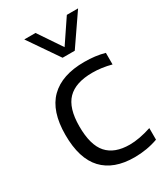

<svg xmlns="http://www.w3.org/2000/svg" viewBox="-200 -898 871 998"><g transform="rotate(-30 235.0 -399.0)"><path d="M51.5 -271Q51.5 -413 121.2 -482Q191 -551 325.5 -551Q392.5 -551 447 -535.5V-466Q389 -481.5 334 -481.5Q233 -481.5 184.8 -432.2Q136.5 -383 136.5 -273Q136.5 -161 181.5 -110.5Q226.5 -60 317 -60Q373.5 -60 447 -84V-14.5Q380.5 9.5 305.5 9.5Q181.5 9.5 116.5 -59.8Q51.5 -129 51.5 -271ZM370 -808H437.5L312.5 -626H239.5L114.5 -808H182L276 -668.5Z"/></g></svg>

Font: Encode Sans Semi Expanded
Style: Regular
Weight: 400
Width: 6
Designer: Multiple Designers
Foundry: Impallari Type
Version: Version 2.000